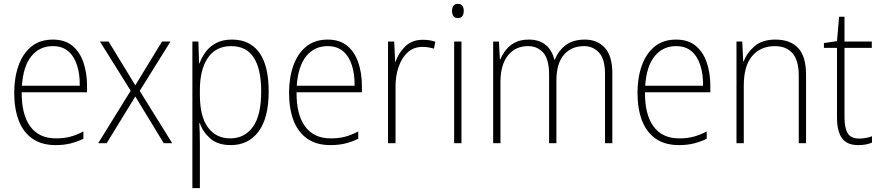

<svg xmlns="http://www.w3.org/2000/svg" viewBox="-20 -745 4580 999"><path d="M255 -539Q318 -539 357 -506.5Q396 -474 414.5 -419Q433 -364 433 -297V-265H93Q92 -149 137.5 -87Q183 -25 271 -25Q311 -25 343 -33Q375 -41 414 -61V-23Q381 -7 346.5 1.5Q312 10 270 10Q196 10 148 -24Q100 -58 77 -119Q54 -180 54 -262Q54 -341 76.5 -404Q99 -467 143.5 -503Q188 -539 255 -539ZM255 -505Q186 -505 143.5 -453Q101 -401 94 -299H395Q396 -358 381 -405Q366 -452 335 -478.5Q304 -505 255 -505Z M660 -273 500 -529H545L684 -301L823 -529H867L707 -272L876 0H832L684 -243L535 0H491Z M1187 -539Q1280 -539 1329 -471.5Q1378 -404 1378 -269Q1378 -132 1325.5 -61Q1273 10 1181 10Q1113 10 1074 -24.5Q1035 -59 1020 -104H1017Q1020 -55 1020 -1V234H981V-529H1012L1016 -415H1018Q1030 -448 1051 -476Q1072 -504 1105.5 -521.5Q1139 -539 1187 -539ZM1183 -505Q1103 -505 1061.5 -444Q1020 -383 1020 -277V-251Q1020 -139 1062 -82Q1104 -25 1178 -25Q1252 -25 1295.5 -84.5Q1339 -144 1339 -269Q1339 -385 1300.5 -445Q1262 -505 1183 -505Z M1685 -539Q1748 -539 1787 -506.5Q1826 -474 1844.5 -419Q1863 -364 1863 -297V-265H1523Q1522 -149 1567.5 -87Q1613 -25 1701 -25Q1741 -25 1773 -33Q1805 -41 1844 -61V-23Q1811 -7 1776.5 1.5Q1742 10 1700 10Q1626 10 1578 -24Q1530 -58 1507 -119Q1484 -180 1484 -262Q1484 -341 1506.5 -404Q1529 -467 1573.5 -503Q1618 -539 1685 -539ZM1685 -505Q1616 -505 1573.5 -453Q1531 -401 1524 -299H1825Q1826 -358 1811 -405Q1796 -452 1765 -478.5Q1734 -505 1685 -505Z M2180 -538Q2216 -538 2245 -528L2238 -492Q2224 -496 2209.5 -498.5Q2195 -501 2179 -501Q2132 -501 2101 -472.5Q2070 -444 2053.5 -395.5Q2037 -347 2038 -288V0H1999V-529H2031L2036 -424H2038Q2053 -468 2088 -503Q2123 -538 2180 -538Z M2362 -725Q2380 -725 2386.5 -714.5Q2393 -704 2393 -688Q2393 -672 2386 -661.5Q2379 -651 2362 -651Q2346 -651 2339 -661.5Q2332 -672 2332 -688Q2332 -704 2339 -714.5Q2346 -725 2362 -725ZM2381 -529V0H2343V-529Z M3023 -539Q3088 -539 3127 -496.5Q3166 -454 3166 -363V0H3128V-360Q3128 -437 3097 -471Q3066 -505 3019 -505Q2953 -505 2914 -460Q2875 -415 2875 -324V0H2837V-356Q2837 -437 2806.5 -471Q2776 -505 2728 -505Q2661 -505 2622.5 -456Q2584 -407 2584 -319V0H2546V-529H2576L2581 -437H2584Q2594 -462 2612.5 -485.5Q2631 -509 2660 -524Q2689 -539 2732 -539Q2786 -539 2819.5 -511Q2853 -483 2864 -435H2867Q2886 -482 2924 -510.5Q2962 -539 3023 -539Z M3498 -539Q3561 -539 3600 -506.5Q3639 -474 3657.5 -419Q3676 -364 3676 -297V-265H3336Q3335 -149 3380.5 -87Q3426 -25 3514 -25Q3554 -25 3586 -33Q3618 -41 3657 -61V-23Q3624 -7 3589.5 1.5Q3555 10 3513 10Q3439 10 3391 -24Q3343 -58 3320 -119Q3297 -180 3297 -262Q3297 -341 3319.5 -404Q3342 -467 3386.5 -503Q3431 -539 3498 -539ZM3498 -505Q3429 -505 3386.5 -453Q3344 -401 3337 -299H3638Q3639 -358 3624 -405Q3609 -452 3578 -478.5Q3547 -505 3498 -505Z M4015 -539Q4092 -539 4133 -495Q4174 -451 4174 -356V0H4136V-351Q4136 -431 4103.5 -468Q4071 -505 4012 -505Q3938 -505 3894 -454Q3850 -403 3850 -300V0H3812V-529H3842L3847 -426H3850Q3866 -470 3906 -504.5Q3946 -539 4015 -539Z M4451 -24Q4470 -24 4487 -27.5Q4504 -31 4517 -36V-3Q4503 3 4486 6.5Q4469 10 4446 10Q4386 10 4360.5 -26.5Q4335 -63 4335 -133V-496H4267V-521L4335 -531L4346 -658H4374V-529H4516V-496H4374V-135Q4374 -80 4390.5 -52Q4407 -24 4451 -24Z"/></svg>

Font: Noto Sans Georgian SemiCondensed ExtraLight
Style: Regular
Weight: 200
Width: 4
Designer: Monotype Design Team, Akaki Razmadze
Foundry: Google LLC
Version: Version 2.005; ttfautohint (v1.8.4.7-5d5b)